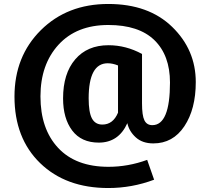

<svg xmlns="http://www.w3.org/2000/svg" viewBox="-20 -728 1060 968"><path d="M496 -100Q550 -100 575 -160V-398Q548 -409 523 -409Q427 -409 427 -232Q427 -162 443.5 -131Q460 -100 496 -100ZM527 -500Q615 -500 696 -456V-207Q696 -146 708 -121.5Q720 -97 748 -97Q837 -97 837 -312Q837 -449 758.5 -525.5Q680 -602 526 -602Q366 -602 275 -502.5Q184 -403 184 -242Q184 -78 273 17.5Q362 113 527 113Q626 113 722 78L757 178Q645 220 526 220Q312 220 182.5 94.5Q53 -31 53 -241Q53 -444 186 -576Q319 -708 526 -708Q729 -708 848 -592.5Q967 -477 967 -314Q967 -178 909.5 -91.5Q852 -5 753 -5Q698 -5 664.5 -35.5Q631 -66 622 -107Q578 -9 478 -9Q390 -9 344 -70Q298 -131 298 -232Q298 -357 359 -428.5Q420 -500 527 -500Z"/></svg>

Font: FiraSans
Style: Regular
Weight: 600
Designer: Carrois Corporate & Edenspiekermann AG
Foundry: Carrois Corporate GbR & Edenspiekermann AG
Version: Version 3.106;PS 003.106;hotconv 1.0.70;makeotf.lib2.5.58329